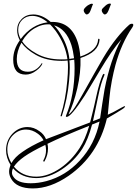

<svg xmlns="http://www.w3.org/2000/svg" viewBox="-20 -670 767 1076"><path d="M164 386Q73 386 42 331Q31 311 31 292Q31 275 39 254Q14 214 14 171Q14 117 50 79Q86 42 134 42Q170 42 202 66Q226 82 238 110L485 16L497 -32Q502 -50 507.5 -75Q513 -100 520 -131Q529 -173 538 -202Q547 -231 555 -249Q558 -256 562 -256Q568 -256 564 -246Q546 -207 530 -129L501 9Q506 7 511.5 5Q517 3 522 1L541 -7Q547 -48 553 -88Q559 -128 566 -169Q599 -338 660 -449Q632 -417 602.5 -374Q573 -331 541 -277L498 -205Q477 -169 455 -134Q378 -15 354 -15Q347 -15 350 -22Q398 -138 398 -287Q398 -312 396 -336Q391 -334 384 -334L373 -332H369Q370 -323 370.5 -312.5Q371 -302 371 -291Q371 -275 370 -256Q369 -237 367 -216Q358 -115 327 -21Q326 -18 323 -18Q318 -18 320 -23Q348 -110 357 -217Q359 -238 360 -257Q361 -276 361 -292Q361 -303 360.5 -312.5Q360 -322 359 -331Q343 -329 325 -329Q239 -329 180 -363Q127 -393 100 -431Q74 -382 74 -339Q74 -268 136 -268Q184 -268 215 -317Q217 -317 217 -312Q209 -293 183 -274Q154 -252 124 -252Q54 -252 54 -336Q54 -392 91 -444Q76 -472 76 -501Q76 -538 101.5 -563.5Q127 -589 166 -589Q216 -589 264 -547Q378 -552 416 -432Q427 -396 430 -353Q526 -385 530 -449Q530 -453 534 -453Q538 -452 538 -448Q534 -378 431 -345Q434 -265 413 -174Q393 -89 364 -29Q382 -37 416 -95Q427 -114 438 -133Q449 -152 460 -172Q484 -215 508 -257.5Q532 -300 557 -343Q595 -407 632.5 -454Q670 -501 705 -532Q712 -537 719 -537Q727 -537 727 -530Q727 -525 722 -517Q661 -429 627 -306Q616 -265 607 -218.5Q598 -172 593 -120L584 -27Q616 -41 663 -68Q676 -75 679 -75Q681 -75 681 -74Q681 -67 659 -54Q631 -36 579 -6Q530 200 365 315Q262 386 164 386ZM96 -451Q157 -533 247 -545Q203 -581 161 -581Q127 -581 104.5 -559Q82 -537 82 -503Q82 -477 96 -451ZM324 -337H341Q350 -337 358 -338Q347 -420 292 -497Q284 -507 276.5 -516Q269 -525 261 -533Q218 -537 175 -512Q132 -487 104 -439Q129 -400 184 -370Q242 -337 324 -337ZM369 -339 372 -340 383 -342Q390 -342 395 -344Q390 -385 380 -418Q351 -508 283 -528Q307 -503 327 -467Q361 -409 369 -339ZM152 357Q195 357 240 345Q348 316 427 230Q512 139 538 11L496 28Q473 114 441 164Q397 232 327 279Q254 328 184 328Q102 328 53 273Q47 285 47 297Q47 309 54 319Q77 357 152 357ZM183 320Q248 320 319 272Q381 229 426 160Q457 113 480 35Q334 93 246 136Q249 148 249 162Q249 199 230 233Q229 237 224 235Q221 234 223 229Q238 202 238 172Q238 155 234 142Q157 179 116.5 207.5Q76 236 58 264Q105 320 183 320ZM44 244Q63 210 106 181Q130 164 159.5 148Q189 132 224 116Q212 94 193 80Q161 56 126 56Q84 56 52 88Q21 120 21 168Q21 206 44 244ZM567 -589Q562 -589 556 -597Q550 -605 550 -612Q550 -618 556.5 -624.5Q563 -631 573 -640Q579 -645 585 -647.5Q591 -650 595 -650Q605 -650 600 -642L588 -611Q579 -589 567 -589ZM466 -589Q461 -589 455 -597Q449 -605 449 -612Q449 -623 472 -640Q488 -650 496 -649Q504 -648 499 -642L487 -610Q483 -599 477 -594Q471 -589 466 -589Z"/></svg>

Font: Lovers Quarrel
Style: Regular
Weight: 400
Designer: Robert E. Leuschke
Foundry: Robert E. Leuschke
Version: Version 1.010; ttfautohint (v1.8.3)